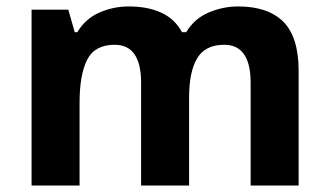

<svg xmlns="http://www.w3.org/2000/svg" viewBox="-20 -576 1022 596"><path d="M719 -556Q812 -556 859.5 -508.5Q907 -461 907 -356V0H758V-319Q758 -437 676 -437Q617 -437 592 -395Q567 -353 567 -274V0H418V-319Q418 -437 336 -437Q274 -437 250.5 -390.5Q227 -344 227 -257V0H78V-546H192L212 -476H220Q245 -518 288.5 -537Q332 -556 379 -556Q439 -556 481 -536.5Q523 -517 545 -476H558Q583 -518 627.5 -537Q672 -556 719 -556Z"/></svg>

Font: Noto IKEA Simplified Chinese
Style: Bold
Weight: 700
Designer: Monotype Design Team
Foundry: Monotype Imaging Inc.
Version: Version 1.100